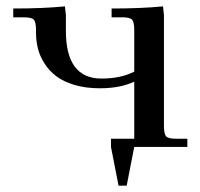

<svg xmlns="http://www.w3.org/2000/svg" viewBox="-20 -466 633 609"><path d="M22 -411.1V-439Q116.2 -439 186 -445.8L189 -418V-368.2Q189 -216.8 301.8 -216.8Q362.8 -216.8 405.8 -238.8V-371.1Q405.8 -396.5 398.7 -403.8Q391.6 -411.1 367.2 -411.1H334V-439Q427.2 -439 497.1 -445.8L500 -418V-65.9Q500 -41 507.1 -33.4Q514.2 -25.9 539.1 -25.9H574.2V0H405.8L381.8 123H356L332 0V-25.9H405.8V-207Q361.3 -186 296.9 -186Q252 -186 216.6 -196.5Q181.2 -207 158.7 -224.1Q136.2 -241.2 121.3 -264.4Q106.4 -287.6 100.3 -312Q94.2 -336.4 94.2 -362.8V-371.1Q94.2 -396 87.2 -403.6Q80.1 -411.1 55.2 -411.1Z"/></svg>

Font: Dihjauti S
Style: Bold
Weight: 700
Designer: T. Christopher White
Version: Version 3.0.0